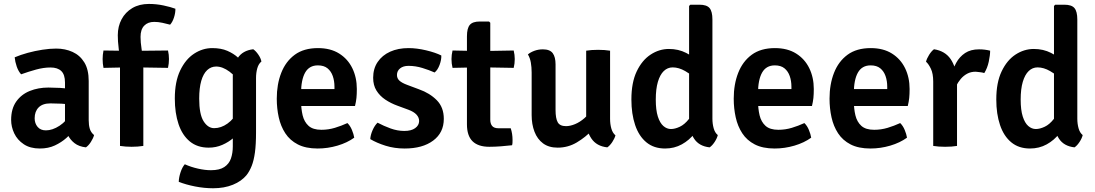

<svg xmlns="http://www.w3.org/2000/svg" viewBox="-20 -760 5704 1000"><path d="M38 -135.5Q38 -193.5 64.5 -231Q91 -268.5 135 -286.2Q179 -304 232 -304Q258 -304 293 -302.2Q328 -300.5 357 -294V-213Q332 -218.5 300 -220Q268 -221.5 242.5 -221.5Q202 -221.5 181.2 -200.5Q160.5 -179.5 160.5 -144Q160.5 -117.5 175.8 -99.2Q191 -81 219 -81Q253 -81 290 -105Q327 -129 352 -174L370.5 -86.5Q351.5 -64.5 325.8 -41.5Q300 -18.5 265.8 -2.5Q231.5 13.5 187.5 13.5Q137 13.5 103.8 -8.8Q70.5 -31 54.2 -65.2Q38 -99.5 38 -135.5ZM470 -56.5Q465.5 -39.5 453.2 -20.5Q441 -1.5 427.5 7.5Q391 3.5 368 -14.5Q345 -32.5 333.2 -57.8Q321.5 -83 318.5 -109.5V-330Q318.5 -371.5 299.2 -390Q280 -408.5 243 -408.5Q207.5 -408.5 168.2 -397.8Q129 -387 90 -373Q76 -388 67.2 -413.2Q58.5 -438.5 56.5 -461.5Q87 -474.5 124.5 -484.8Q162 -495 200.8 -501Q239.5 -507 272.5 -507Q319.5 -507 358 -489.5Q396.5 -472 419.2 -435Q442 -398 442 -338V-134Q442 -108 447.8 -89Q453.5 -70 470 -56.5Z M665 -495 855 -497Q857.5 -486 858.8 -474.8Q860 -463.5 860 -452.5Q860 -441.5 858.8 -429.8Q857.5 -418 855 -406.5L664.5 -409.5L519 -406.5Q514.5 -429 514.5 -452.5Q514.5 -474 519 -497ZM605 -443Q602 -478 597.8 -511.2Q593.5 -544.5 593.5 -576.5Q593.5 -622.5 613.2 -659.5Q633 -696.5 669.2 -718Q705.5 -739.5 755.5 -739.5Q794.5 -739.5 832 -731.5Q869.5 -723.5 893.5 -714.5Q894 -693 886.2 -669Q878.5 -645 866 -631.5Q848 -636.5 826 -641.2Q804 -646 783 -646Q750 -646 731 -626.2Q712 -606.5 712 -568Q712 -539.5 717.2 -506.5Q722.5 -473.5 726.5 -442V0Q697.5 4.5 665.5 4.5Q634.5 4.5 605 0Z M1341.5 -439.5Q1326.5 -427.5 1320 -404.2Q1313.5 -381 1313.5 -353.5V-70.5Q1313.5 -8 1307.8 34Q1302 76 1291 103.8Q1280 131.5 1264.5 151.5Q1238 184 1193 202.2Q1148 220.5 1090 220.5Q1043.5 220.5 995.5 211Q947.5 201.5 911 187Q911.5 164.5 920.2 137.8Q929 111 942.5 95.5Q974.5 110 1011 118.2Q1047.5 126.5 1078.5 126.5Q1123.5 126.5 1148.2 110Q1173 93.5 1182.8 65.5Q1192.5 37.5 1192.5 2.5V-364Q1192.5 -418 1218 -457.5Q1243.5 -497 1299 -503.5Q1312.5 -494.5 1325.5 -475.5Q1338.5 -456.5 1341.5 -439.5ZM890.5 -247Q890.5 -334.5 918.5 -393Q946.5 -451.5 991 -480.5Q1035.5 -509.5 1085.5 -509.5Q1131.5 -509.5 1164.2 -495.2Q1197 -481 1220 -459.8Q1243 -438.5 1258 -417L1239.5 -313.5Q1212 -359.5 1175.8 -386.5Q1139.5 -413.5 1106 -413.5Q1079 -413.5 1059 -394.8Q1039 -376 1028.2 -338.8Q1017.5 -301.5 1017.5 -246.5Q1017.5 -165 1040.2 -128.8Q1063 -92.5 1095.5 -92.5Q1131.5 -92.5 1165 -116.5Q1198.5 -140.5 1218.5 -181L1237 -89.5Q1222 -64.5 1196.5 -42.2Q1171 -20 1138 -5.5Q1105 9 1067 9Q1008 9 968.8 -23.2Q929.5 -55.5 910 -113.2Q890.5 -171 890.5 -247Z M1500 -208V-296H1722V-308Q1722 -338.5 1713.2 -363.8Q1704.5 -389 1685.8 -404.2Q1667 -419.5 1635.5 -419.5Q1590.5 -419.5 1569.2 -381.8Q1548 -344 1548 -273.5V-236Q1548 -194 1556.2 -159.5Q1564.5 -125 1587.2 -104.5Q1610 -84 1654 -84Q1690 -84 1724 -94.2Q1758 -104.5 1789.5 -119Q1804 -105 1813 -83.2Q1822 -61.5 1825 -43Q1788.5 -16.5 1737.8 -1.5Q1687 13.5 1634.5 13.5Q1572.5 13.5 1531.2 -7.8Q1490 -29 1466 -65.8Q1442 -102.5 1431.8 -149Q1421.5 -195.5 1421.5 -246Q1421.5 -321 1444.8 -380.5Q1468 -440 1515.2 -474.8Q1562.5 -509.5 1636 -509.5Q1701.5 -509.5 1746.5 -481.2Q1791.5 -453 1815 -404.8Q1838.5 -356.5 1838.5 -296.5Q1838.5 -269 1836.5 -249.8Q1834.5 -230.5 1829 -208Z M1908.5 -35.5Q1909.5 -56.5 1920.5 -81.8Q1931.5 -107 1946.5 -121Q1978.5 -104 2014.2 -91Q2050 -78 2086 -78Q2122 -78 2142.2 -92.5Q2162.5 -107 2163 -129.5Q2163 -148 2149.2 -163Q2135.5 -178 2107 -188.5L2050 -209.5Q2015.5 -222 1986.8 -241.2Q1958 -260.5 1940.8 -288.2Q1923.5 -316 1923.5 -355Q1923.5 -402.5 1947 -437.2Q1970.5 -472 2012 -490.8Q2053.5 -509.5 2107.5 -509.5Q2150.5 -509.5 2199 -498Q2247.5 -486.5 2278.5 -471Q2279.5 -449 2269.5 -422Q2259.5 -395 2243.5 -382.5Q2215.5 -395 2179.8 -406Q2144 -417 2107.5 -417Q2080 -417 2063.8 -403.8Q2047.5 -390.5 2047.5 -369.5Q2047.5 -351.5 2060.5 -339.8Q2073.5 -328 2100.5 -318L2162 -295Q2218.5 -275 2255 -238Q2291.5 -201 2291.5 -141Q2291.5 -69 2236.2 -27.8Q2181 13.5 2087.5 13.5Q2034.5 13.5 1988.2 -1Q1942 -15.5 1908.5 -35.5Z M2412 -571Q2412 -612.5 2426.8 -630.2Q2441.5 -648 2479.5 -648H2527L2533.5 -641.5V-136.5Q2533.5 -116 2543.2 -104Q2553 -92 2576 -92H2640Q2649.5 -63.5 2649.5 -31Q2649.5 -24.5 2649.2 -17.2Q2649 -10 2647 -3.5Q2621 -0.5 2589.5 2Q2558 4.5 2528.5 4.5Q2470.5 4.5 2441.2 -24.2Q2412 -53 2412 -112.5ZM2655.5 -497Q2661 -474 2661 -452.5Q2661 -428.5 2655.5 -406.5L2482.5 -409.5L2337 -406.5Q2331.5 -428.5 2331.5 -452.5Q2331.5 -474 2337 -497L2485 -494Z M3157.5 -141Q3157.5 -114 3164 -90.8Q3170.5 -67.5 3185.5 -55Q3181 -38.5 3168.8 -20Q3156.5 -1.5 3143 7.5Q3087 1.5 3060 -38.8Q3033 -79 3033 -132.5V-496Q3059.5 -500.5 3095 -500.5Q3129.5 -500.5 3157.5 -496ZM2749 -382.5Q2749 -410 2744.8 -434.2Q2740.5 -458.5 2729.5 -476.5Q2743 -488 2763.5 -495.5Q2784 -503 2807.5 -503Q2844 -503 2858.8 -483Q2873.5 -463 2873.5 -425V-187Q2873.5 -143.5 2884.8 -123.2Q2896 -103 2928 -103Q2949.5 -103 2975 -113.5Q3000.5 -124 3024.5 -145Q3048.5 -166 3064 -196V-82Q3030 -45.5 2984.2 -18.2Q2938.5 9 2884.5 9Q2838.5 9 2808.5 -13.2Q2778.5 -35.5 2763.8 -74Q2749 -112.5 2749 -160.5Z M3690.5 -142Q3690.5 -115.5 3697 -92Q3703.5 -68.5 3718.5 -56.5Q3714.5 -39.5 3702 -20.5Q3689.5 -1.5 3676 7.5Q3620.5 1.5 3594.8 -38.2Q3569 -78 3569 -131.5V-729L3575.5 -735.5H3623Q3661 -735.5 3675.8 -717.8Q3690.5 -700 3690.5 -658.5ZM3268.5 -242Q3268.5 -330 3296.2 -388.2Q3324 -446.5 3368.8 -475.8Q3413.5 -505 3464 -505Q3513.5 -505 3553.5 -484.5Q3593.5 -464 3628 -440.5L3611 -347.5Q3582 -370.5 3548.8 -389.8Q3515.5 -409 3483.5 -409Q3457 -409 3437.2 -390Q3417.5 -371 3406.5 -333.8Q3395.5 -296.5 3395.5 -241.5Q3395.5 -187 3406.2 -153.2Q3417 -119.5 3435 -103.8Q3453 -88 3474.5 -88Q3495.5 -88 3520.5 -99.8Q3545.5 -111.5 3567.8 -139.8Q3590 -168 3603.5 -216L3630 -135Q3622.5 -98.5 3596.5 -64.2Q3570.5 -30 3531.2 -8.2Q3492 13.5 3444 13.5Q3385.5 13.5 3346.5 -18.8Q3307.5 -51 3288 -108.8Q3268.5 -166.5 3268.5 -242Z M3880 -208V-296H4102V-308Q4102 -338.5 4093.2 -363.8Q4084.5 -389 4065.8 -404.2Q4047 -419.5 4015.5 -419.5Q3970.5 -419.5 3949.2 -381.8Q3928 -344 3928 -273.5V-236Q3928 -194 3936.2 -159.5Q3944.5 -125 3967.2 -104.5Q3990 -84 4034 -84Q4070 -84 4104 -94.2Q4138 -104.5 4169.5 -119Q4184 -105 4193 -83.2Q4202 -61.5 4205 -43Q4168.5 -16.5 4117.8 -1.5Q4067 13.5 4014.5 13.5Q3952.5 13.5 3911.2 -7.8Q3870 -29 3846 -65.8Q3822 -102.5 3811.8 -149Q3801.5 -195.5 3801.5 -246Q3801.5 -321 3824.8 -380.5Q3848 -440 3895.2 -474.8Q3942.5 -509.5 4016 -509.5Q4081.5 -509.5 4126.5 -481.2Q4171.5 -453 4195 -404.8Q4218.5 -356.5 4218.5 -296.5Q4218.5 -269 4216.5 -249.8Q4214.5 -230.5 4209 -208Z M4379 -208V-296H4601V-308Q4601 -338.5 4592.2 -363.8Q4583.5 -389 4564.8 -404.2Q4546 -419.5 4514.5 -419.5Q4469.5 -419.5 4448.2 -381.8Q4427 -344 4427 -273.5V-236Q4427 -194 4435.2 -159.5Q4443.5 -125 4466.2 -104.5Q4489 -84 4533 -84Q4569 -84 4603 -94.2Q4637 -104.5 4668.5 -119Q4683 -105 4692 -83.2Q4701 -61.5 4704 -43Q4667.5 -16.5 4616.8 -1.5Q4566 13.5 4513.5 13.5Q4451.5 13.5 4410.2 -7.8Q4369 -29 4345 -65.8Q4321 -102.5 4310.8 -149Q4300.5 -195.5 4300.5 -246Q4300.5 -321 4323.8 -380.5Q4347 -440 4394.2 -474.8Q4441.5 -509.5 4515 -509.5Q4580.5 -509.5 4625.5 -481.2Q4670.5 -453 4694 -404.8Q4717.5 -356.5 4717.5 -296.5Q4717.5 -269 4715.5 -249.8Q4713.5 -230.5 4708 -208Z M5137 -496Q5137 -472.5 5129.8 -438.8Q5122.5 -405 5106.5 -379.5Q5095.5 -383 5084.2 -384Q5073 -385 5061.5 -386.5Q5036.5 -386.5 5017.5 -376.2Q4998.5 -366 4984.2 -349.2Q4970 -332.5 4959.2 -310.8Q4948.5 -289 4940 -266L4924 -286.5Q4926 -324 4934.2 -362.2Q4942.5 -400.5 4960 -432.5Q4977.5 -464.5 5006.5 -483.8Q5035.5 -503 5079 -503Q5096 -503 5109.5 -501.2Q5123 -499.5 5137 -496ZM4803 -438.5Q4807 -455 4819.2 -474.5Q4831.5 -494 4844.5 -503.5Q4902 -494.5 4930.8 -452.8Q4959.5 -411 4964.5 -345V0Q4937.5 4.5 4902.5 4.5Q4868 4.5 4840.5 0V-335Q4840.5 -377 4828.2 -402.2Q4816 -427.5 4803 -438.5Z M5591 -142Q5591 -115.5 5597.5 -92Q5604 -68.5 5619 -56.5Q5615 -39.5 5602.5 -20.5Q5590 -1.5 5576.5 7.5Q5521 1.5 5495.2 -38.2Q5469.5 -78 5469.5 -131.5V-729L5476 -735.5H5523.5Q5561.5 -735.5 5576.2 -717.8Q5591 -700 5591 -658.5ZM5169 -242Q5169 -330 5196.8 -388.2Q5224.5 -446.5 5269.2 -475.8Q5314 -505 5364.5 -505Q5414 -505 5454 -484.5Q5494 -464 5528.5 -440.5L5511.5 -347.5Q5482.5 -370.5 5449.2 -389.8Q5416 -409 5384 -409Q5357.5 -409 5337.8 -390Q5318 -371 5307 -333.8Q5296 -296.5 5296 -241.5Q5296 -187 5306.8 -153.2Q5317.5 -119.5 5335.5 -103.8Q5353.5 -88 5375 -88Q5396 -88 5421 -99.8Q5446 -111.5 5468.2 -139.8Q5490.5 -168 5504 -216L5530.5 -135Q5523 -98.5 5497 -64.2Q5471 -30 5431.8 -8.2Q5392.5 13.5 5344.5 13.5Q5286 13.5 5247 -18.8Q5208 -51 5188.5 -108.8Q5169 -166.5 5169 -242Z"/></svg>

Font: Signika Negative Light SemiBold
Style: Regular
Weight: 600
Version: Version 2.001